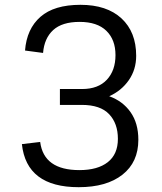

<svg xmlns="http://www.w3.org/2000/svg" viewBox="-20 -764 674 798"><path d="M147 -174Q162 -57 310 -57Q386 -57 428 -90Q470 -123 470 -187Q470 -251 433.5 -289.5Q397 -328 320 -328H229V-394H321Q388 -394 424 -432.5Q460 -471 460 -535Q460 -599 422 -636Q384 -673 311 -673Q238 -673 201 -639Q164 -605 159 -544L84 -554Q91 -644 148 -694Q205 -744 314.5 -744Q424 -744 485 -687.5Q546 -631 546 -532Q546 -475 515.5 -431Q485 -387 434 -364Q490 -344 522.5 -298Q555 -252 555 -183Q555 -90 489 -38Q423 14 307 14Q90 14 71 -165Z"/></svg>

Font: Sintony
Style: Regular
Weight: 400
Version: Version 001.001